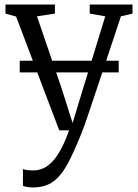

<svg xmlns="http://www.w3.org/2000/svg" viewBox="-20 -571 606 841"><path d="M124.5 250Q111 250 98.8 248Q86.5 246 80.5 243V169.5Q86.5 172.5 99.8 174Q113 175.5 126 175.5Q145 175.5 164.2 168.5Q183.5 161.5 203.5 142.8Q223.5 124 243.2 89.5Q263 55 282.5 0H239.5L50.5 -498.5L4 -511.5V-551H220.5V-511.5L142 -499.5L248.5 -188L298 -32.5L345.5 -188.5L441 -499.5L373 -511.5V-551H560.5V-511.5L509.5 -499.5Q475 -394.5 448.5 -315Q422 -235.5 402.8 -178Q383.5 -120.5 370.5 -81.5Q357.5 -42.5 349 -19Q340.5 4.5 335.5 16Q304.5 93.5 276.8 145.5Q249 197.5 213.8 223.8Q178.5 250 124.5 250ZM500 -305V-254H66.5V-305Z"/></svg>

Font: Merriweather 28pt Light
Style: Regular
Weight: 300
Version: Version 2.100